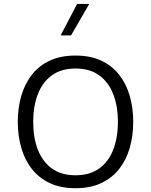

<svg xmlns="http://www.w3.org/2000/svg" viewBox="-20 -969 781 994"><path d="M371 -681.4Q294.7 -681.4 238.5 -655.4Q182.2 -629.4 145.4 -582.5Q108.5 -535.7 90.3 -473.3Q72.1 -410.9 72.1 -338Q72.1 -265.5 90.4 -202.9Q108.6 -140.3 145.5 -93.6Q182.4 -46.9 238.6 -20.7Q294.9 5.4 371 5.4Q447.1 5.4 503.3 -20.7Q559.6 -46.9 596.5 -93.6Q633.3 -140.3 651.5 -202.9Q669.7 -265.5 669.7 -338Q669.7 -410.9 651.5 -473.3Q633.3 -535.7 596.5 -582.5Q559.7 -629.4 503.5 -655.4Q447.2 -681.4 371 -681.4ZM371 -614.3Q444.6 -614.3 493.2 -579.2Q541.9 -544 566.1 -481.8Q590.4 -419.6 590.4 -338Q590.4 -256.6 566.3 -194.3Q542.2 -132 493.5 -96.8Q444.7 -61.6 371 -61.6Q297.6 -61.6 248.8 -96.8Q200 -132 175.9 -194.2Q151.9 -256.4 151.9 -338Q151.9 -419.6 176.1 -481.8Q200.2 -544 248.9 -579.2Q297.5 -614.3 371 -614.3ZM379.2 -948.7 294.1 -785.9H347.8L442.1 -948.7Z"/></svg>

Font: Estedad-FD VF
Style: Regular
Weight: 100
Designer: Amin Abedi
Version: Version 7.3